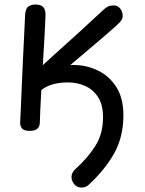

<svg xmlns="http://www.w3.org/2000/svg" viewBox="-20 -566 642 848"><path d="M373 249Q364 258 351.5 261Q339 264 327.5 260.5Q316 257 308 248Q294 230 296 212Q298 194 313 181Q368 131 401.5 78Q435 25 435 -48Q435 -103 413.5 -136.5Q392 -170 357 -186Q322 -202 279 -202Q240 -202 209.5 -192.5Q179 -183 156 -163Q146 -154 139.5 -151Q133 -148 125 -148Q117 -148 107 -159.5Q97 -171 97 -191Q97 -202 102 -211.5Q107 -221 119 -231Q168 -278 222.5 -327Q277 -376 331.5 -425.5Q386 -475 435 -521Q446 -532 456.5 -537Q467 -542 483 -542Q500 -542 511 -528Q522 -514 522 -494Q522 -487 516.5 -477.5Q511 -468 493 -452Q455 -418 402.5 -373.5Q350 -329 291 -279Q295 -279 298 -279Q301 -279 305 -279Q361 -279 411.5 -255Q462 -231 493.5 -182Q525 -133 525 -57Q525 37 485.5 109Q446 181 373 249ZM112 12Q85 12 76.5 0.5Q68 -11 69 -27Q70 -46 72 -87.5Q74 -129 76 -183Q78 -237 81 -295.5Q84 -354 86.5 -407.5Q89 -461 91 -501Q93 -529 105.5 -537.5Q118 -546 137 -546Q161 -546 171 -534.5Q181 -523 181 -502Q181 -487 179 -451.5Q177 -416 174.5 -368.5Q172 -321 168.5 -268.5Q165 -216 162.5 -167.5Q160 -119 158 -81.5Q156 -44 156 -26Q156 -8 145.5 2Q135 12 112 12Z"/></svg>

Font: Playpen Sans
Style: Regular
Weight: 400
Designer: Laura Meseguer, Veronika Burian, José Scaglione, Kostas Bartsokas, Vera Evstafieva, Tom Grace, Yorlmar Campos
Foundry: TypeTogether
Version: Version 2.000